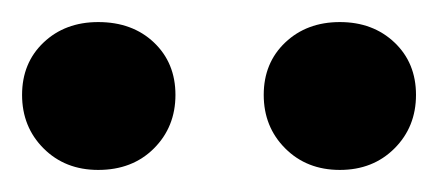

<svg xmlns="http://www.w3.org/2000/svg" viewBox="-20 -731 397 174"><path d="M69 -577Q39 -577 19.5 -596.5Q0 -616 0 -645Q0 -674 19.5 -692.5Q39 -711 69 -711Q100 -711 119.5 -692.5Q139 -674 139 -645Q139 -616 119.5 -596.5Q100 -577 69 -577ZM288 -577Q258 -577 238.5 -596.5Q219 -616 219 -645Q219 -674 238.5 -692.5Q258 -711 288 -711Q318 -711 337.5 -692.5Q357 -674 357 -645Q357 -616 337.5 -596.5Q318 -577 288 -577Z"/></svg>

Font: Manuale SemiBold
Style: Regular
Weight: 600
Version: Version 1.002